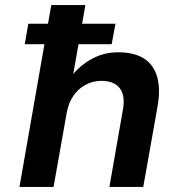

<svg xmlns="http://www.w3.org/2000/svg" viewBox="-20 -740 702 760"><path d="M78 -565 92 -646H437L422 -565ZM57 0 183 -720H318L270 -447Q303 -486 348.5 -509.5Q394 -533 447 -533Q512 -533 550.5 -508Q589 -483 602.5 -434.5Q616 -386 603 -315L547 0H413L466 -303Q477 -359 455 -389.5Q433 -420 381 -420Q349 -420 320 -405Q291 -390 271 -361.5Q251 -333 244 -293L192 0Z"/></svg>

Font: DM Sans 10pt
Style: Bold Italic
Weight: 700
Italic angle: -10°
Version: Version 4.004;gftools[0.9.30]